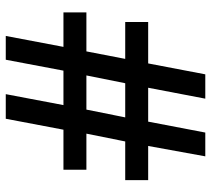

<svg xmlns="http://www.w3.org/2000/svg" viewBox="-54 -700 753 686"><g transform="rotate(-90 323.0 -356.5)"><path d="M482.9 -424.8 456.1 -286.1H587.9V-204.1H439.9L400.9 0H314L353 -204.1H231.9L192.9 0H107.9L145 -204.1H22.9V-286.1H161.1L189 -424.8H60.1V-506.8H203.1L242.2 -712.9H330.1L291 -506.8H414.1L453.1 -712.9H538.1L499 -506.8H622.1V-424.8ZM247.1 -286.1H369.1L397 -424.8H274.9Z"/></g></svg>

Font: f2_56222          
Style: Regular
Weight: 600
Foundry: Ascender Corporation
Version: Version 1.10